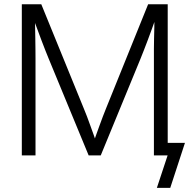

<svg xmlns="http://www.w3.org/2000/svg" viewBox="-20 -748 912 924"><path d="M85 0V-727.5H178.7L383.8 -224.6Q390.6 -208.5 398.7 -187.3Q406.7 -166 415 -142.8Q423.3 -119.6 431.4 -97.4Q439.5 -75.2 445.3 -57.1H428.2Q434.1 -74.7 441.9 -96.7Q449.7 -118.7 458.3 -142.1Q466.8 -165.5 474.9 -187Q482.9 -208.5 489.7 -224.6L692.9 -727.5H787.1V0H720.7V-464.4Q720.7 -486.3 720.7 -511.2Q720.7 -536.1 721.4 -562.7Q722.2 -589.4 722.7 -616.2Q723.1 -643.1 723.1 -668.9H732.4Q722.2 -639.6 711.7 -610.8Q701.2 -582 691.2 -555.2Q681.2 -528.3 672.1 -505.4Q663.1 -482.4 655.8 -464.4L464.8 0H406.7L214.8 -464.4Q207.5 -481.9 198.5 -504.9Q189.5 -527.8 179.4 -554.4Q169.4 -581.1 158.7 -610.1Q147.9 -639.2 136.7 -668.9H147.9Q148.4 -644 148.9 -617.4Q149.4 -590.8 149.9 -564.2Q150.4 -537.6 150.6 -512Q150.9 -486.3 150.9 -464.4V0ZM734.9 156.2 786.6 0H745.1V-60.5H870.1L799.3 156.2Z"/></svg>

Font: Inter 24pt Light
Style: Regular
Weight: 300
Designer: Rasmus Andersson
Foundry: rsms
Version: Version 4.001;git-66647c0bb